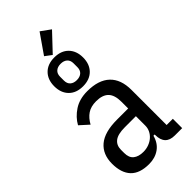

<svg xmlns="http://www.w3.org/2000/svg" viewBox="-301 -1021 1091 1091"><g transform="rotate(-45 244.5 -475.0)"><path d="M403 0Q326 0 326 -81V-85H316Q304 -38 269 -13Q234 12 185 12Q110 12 73.5 -26.5Q37 -65 37 -139Q37 -214 85.5 -255Q134 -296 234 -296H324V-350Q324 -404 299.5 -429Q275 -454 224 -454Q182 -454 154.5 -435.5Q127 -417 108 -382L55 -430Q78 -472 122 -501Q166 -530 229 -530Q319 -530 365.5 -486Q412 -442 412 -357V-75H462V0ZM211 -60Q235 -60 256 -68Q277 -76 292 -89.5Q307 -103 315.5 -120.5Q324 -138 324 -158V-234H235Q179 -234 154 -214.5Q129 -195 129 -159V-133Q129 -95 151 -77.5Q173 -60 211 -60ZM236 -814 196 -844 278 -962 336 -920ZM232 -566Q178 -566 147 -597.5Q116 -629 116 -682Q116 -735 147 -766.5Q178 -798 232 -798Q286 -798 317 -766.5Q348 -735 348 -682Q348 -629 317 -597.5Q286 -566 232 -566ZM232 -616Q257 -616 271.5 -629Q286 -642 286 -666V-697Q286 -721 271.5 -734Q257 -747 232 -747Q207 -747 192.5 -734Q178 -721 178 -697V-666Q178 -642 192.5 -629Q207 -616 232 -616Z"/></g></svg>

Font: IBM Plex Sans Cond Text
Style: Regular
Weight: 450
Width: 3
Designer: Mike Abbink, Paul van der Laan, Pieter van Rosmalen
Foundry: Bold Monday
Version: Version 1.3